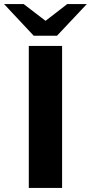

<svg xmlns="http://www.w3.org/2000/svg" viewBox="-60 -920 445 940"><path d="M-40 -900H56L163 -818L269 -900H365L219 -745H105ZM81 0V-695H244V0Z"/></svg>

Font: Coval
Style: Black
Weight: 1000
Foundry: Context Ltd
Version: Version 001.000